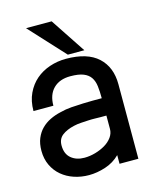

<svg xmlns="http://www.w3.org/2000/svg" viewBox="-109 -784 719 876"><g transform="rotate(-15 250.0 -346.0)"><path d="M251 -541 98 -707H219L329 -541ZM350 -40Q321 -11 281 2Q241 15 203 15Q166 15 133 4Q100 -7 75 -28Q50 -49 35.5 -79.5Q21 -110 21 -148Q21 -182 31.5 -207Q42 -232 59.5 -249.5Q77 -267 100.5 -278.5Q124 -290 151 -296Q177 -303 205 -305Q233 -307 261 -308Q284 -309 306.5 -309Q329 -309 349 -309Q349 -341 346 -366Q343 -391 331.5 -408Q320 -425 297.5 -434Q275 -443 236 -443Q185 -443 156 -414Q127 -385 127 -333H33Q33 -380 50 -416Q67 -452 95 -476Q123 -500 160 -512.5Q197 -525 237 -525Q338 -525 388.5 -478.5Q439 -432 439 -351V1H350ZM349 -227H320Q310 -227 295 -227.5Q280 -228 263 -227Q246 -226 228.5 -225Q211 -224 194 -220Q159 -212 137.5 -195.5Q116 -179 116 -148Q116 -108 140.5 -87.5Q165 -67 203 -67Q229 -67 255 -74.5Q281 -82 302 -94.5Q323 -107 336 -125Q349 -143 349 -164Z"/></g></svg>

Font: Gen
Style: Regular
Weight: 400
Version: Version 1.000;PS 001.001;hotconv 1.0.56